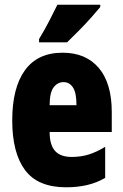

<svg xmlns="http://www.w3.org/2000/svg" viewBox="-20 -837 522 816"><path d="M246 -613Q345 -613 400 -548Q455 -483 455 -361V-276H191Q191 -221 214 -195.5Q237 -170 285 -170Q323 -170 356 -180Q389 -190 427 -213V-81Q391 -60 350 -50.5Q309 -41 261 -41Q141 -41 86.5 -114Q32 -187 32 -325Q32 -464 86 -538.5Q140 -613 246 -613ZM250 -488Q225 -488 208 -466Q191 -444 191 -390H305Q305 -443 290 -465.5Q275 -488 250 -488ZM406 -807Q392 -790 368.5 -763.5Q345 -737 317.5 -709Q290 -681 265 -657H146V-671Q170 -711 189 -747.5Q208 -784 224 -817H406Z"/></svg>

Font: Noto Sans Tamil UI ExtraCondensed Black
Style: Regular
Weight: 900
Width: 2
Designer: Jelle Bosma - Monotype Design Team
Foundry: Monotype Imaging Inc.
Version: Version 2.004; ttfautohint (v1.8.4.7-5d5b)